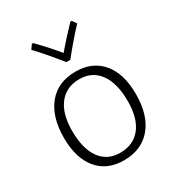

<svg xmlns="http://www.w3.org/2000/svg" viewBox="-165 -778 818 888"><g transform="rotate(-30 244.5 -334.0)"><path d="M351 -674 367 -651Q316 -597 255 -521H234Q170 -601 122 -651L138 -674H145Q204 -614 244 -564Q288 -616 344 -674ZM248 -462Q338 -462 388.5 -401.5Q439 -341 439 -233Q439 -120 386 -57Q333 6 239 6Q149 6 99 -54.5Q49 -115 49 -222Q49 -335 101.5 -398.5Q154 -462 248 -462ZM246 -423Q176 -423 137 -373Q98 -323 98 -232Q98 -136 135.5 -84.5Q173 -33 241 -33Q312 -33 351 -82.5Q390 -132 390 -223Q390 -319 352 -371Q314 -423 246 -423Z"/></g></svg>

Font: Alegreya Sans Light
Style: Regular
Weight: 300
Designer: Juan Pablo del Peral
Foundry: Huerta Tipografica
Version: Version 2.007